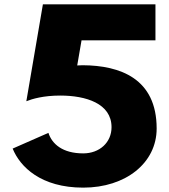

<svg xmlns="http://www.w3.org/2000/svg" viewBox="-20 -845 776 880"><path d="M38 -164C72.1 -80 167.8 15 361.4 15C556.1 15 698 -98 698 -256C698 -485 530.8 -545 359.2 -546C350.4 -546 341.6 -545 333.9 -545L353.7 -660H692.5V-825H176.6L100.7 -381C128.2 -392 179.9 -407 255.8 -407C373.5 -407 491.2 -371 491.2 -262C491.2 -192 436.2 -142 361.4 -142C266.8 -142 218.4 -185 201.9 -236Z"/></svg>

Font: Hussar
Style: BdWide
Weight: 700
Foundry: Cannot Into Space Fonts
Version: Version 2.00